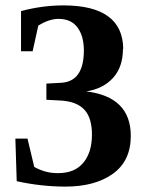

<svg xmlns="http://www.w3.org/2000/svg" viewBox="-20 -491 540 712"><path d="M437 -310H436Q436 -243 399.5 -202.5Q363 -162 300 -152Q465 -132 465 13Q465 106 398.5 153.5Q332 201 223 201Q134 201 42 181L37 23H82L107 128Q150 152 196 151Q257 151 289 112.5Q321 74 321 8Q321 -53 293.5 -83.5Q266 -114 208 -118L152 -121V-181L207 -184Q291 -189 291 -304Q291 -357 267.5 -389Q244 -421 197 -421Q162 -421 122 -396L101 -301H58V-450Q138 -471 215 -471Q435 -471 437 -310Z"/></svg>

Font: Libra Serif Modern
Style: Bold
Weight: 700
Designer: Stefan Peev, Context Ltd
Foundry: Ascender Corporation
Version: Version 1.000